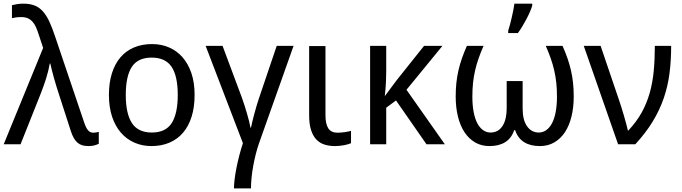

<svg xmlns="http://www.w3.org/2000/svg" viewBox="-27 -786 3717 1046"><path d="M-6.8 0 208 -524.9 182.1 -603Q175.8 -623 168.2 -639.4Q160.6 -655.8 150.1 -667.7Q139.6 -679.7 124.8 -686.3Q109.9 -692.9 88.9 -692.9Q72.3 -692.9 60.1 -691.2Q47.9 -689.5 38.1 -687V-757.8Q50.8 -761.2 66.9 -763.7Q83 -766.1 100.1 -766.1Q136.2 -766.1 161.9 -755.9Q187.5 -745.6 206.8 -723.9Q226.1 -702.1 241.5 -669.2Q256.8 -636.2 272 -590.8L432.1 -117.2Q440.9 -90.8 452.1 -76.9Q463.4 -63 481.9 -63Q488.8 -63 498 -64.7Q507.3 -66.4 511.2 -67.9V-2.9Q500 2.9 486.6 6.3Q473.1 9.8 455.1 9.8Q436 9.8 421.6 5.6Q407.2 1.5 395.8 -8.3Q384.3 -18.1 375.2 -33.7Q366.2 -49.3 358.9 -71.8L293 -275.9Q287.6 -292 280.5 -314.9Q273.4 -337.9 266.8 -361.6Q260.3 -385.3 254.9 -406.5Q249.5 -427.7 247.1 -439.9H244.1Q237.8 -402.3 224.9 -360.8Q211.9 -319.3 196.8 -280.8L85 0Z M1033.2 -269Q1033.2 -202.1 1016.8 -150.1Q1000.5 -98.1 970 -62.7Q939.5 -27.3 896 -8.8Q852.5 9.8 798.3 9.8Q748 9.8 705.6 -8.8Q663.1 -27.3 632.1 -62.7Q601.1 -98.1 583.7 -150.1Q566.4 -202.1 566.4 -269Q566.4 -335.4 582.8 -387Q599.1 -438.5 629.4 -473.9Q659.7 -509.3 703.4 -527.6Q747.1 -545.9 801.3 -545.9Q851.6 -545.9 894 -527.6Q936.5 -509.3 967.5 -473.9Q998.5 -438.5 1015.9 -387Q1033.2 -335.4 1033.2 -269ZM658.2 -269Q658.2 -167 691.7 -115.5Q725.1 -64 800.3 -64Q875.5 -64 908.4 -115.5Q941.4 -167 941.4 -269Q941.4 -371.1 908 -421.6Q874.5 -472.2 799.3 -472.2Q724.1 -472.2 691.2 -421.6Q658.2 -371.1 658.2 -269Z M1385.3 -8.8Q1374.5 21.5 1366.2 54.7Q1357.9 87.9 1352.1 120.6Q1346.2 153.3 1343.3 184.1Q1340.3 214.8 1340.3 240.2H1247.6Q1247.6 219.7 1251.2 190.2Q1254.9 160.6 1261.5 127.2Q1268.1 93.8 1277.1 59.3Q1286.1 24.9 1296.4 -5.9L1093.3 -536.1H1185.5L1291.5 -252Q1298.3 -232.4 1305.7 -209.7Q1313 -187 1319.3 -165Q1325.7 -143.1 1330.6 -123.5Q1335.4 -104 1337.4 -90.8H1340.3Q1342.8 -103.5 1347.7 -123.5Q1352.5 -143.6 1358.6 -166.3Q1364.7 -189 1371.3 -210.9Q1377.9 -232.9 1383.3 -249L1480.5 -536.1H1572.3Z M1746.1 -535.2V-158.2Q1746.1 -110.8 1761.5 -86.9Q1776.9 -63 1812 -63Q1820.8 -63 1831.8 -64Q1842.8 -64.9 1853 -66.4Q1863.3 -67.9 1872.1 -69.8Q1880.9 -71.8 1885.3 -73.2V-5.9Q1878.9 -2.9 1868.9 0Q1858.9 2.9 1847.2 5.1Q1835.4 7.3 1822.8 8.5Q1810.1 9.8 1798.3 9.8Q1768.1 9.8 1742.2 2Q1716.3 -5.9 1697.5 -24.9Q1678.7 -43.9 1668 -76.4Q1657.2 -108.9 1657.2 -158.2V-535.2Z M2296.4 0 2130.4 -238.8 2077.1 -199.2V0H1989.3V-536.1H2077.1V-398.9Q2077.1 -369.6 2075.9 -344.7Q2074.7 -319.8 2073.2 -301.3Q2071.3 -279.8 2069.3 -262.2L2133.3 -348.1L2283.2 -536.1H2383.3L2187.5 -296.9L2396.5 0Z M2639.2 9.8Q2595.2 9.8 2561 -10.3Q2526.9 -30.3 2503.4 -65.9Q2480 -101.6 2467.8 -151.1Q2455.6 -200.7 2455.6 -259.8Q2455.6 -299.3 2459.2 -334.2Q2462.9 -369.1 2470.5 -402.1Q2478 -435.1 2489.5 -468Q2501 -501 2516.6 -536.1H2607.4Q2591.8 -500.5 2580.3 -467.8Q2568.8 -435.1 2561.3 -402.1Q2553.7 -369.1 2550 -334.5Q2546.4 -299.8 2546.4 -259.8Q2546.4 -211.9 2553.5 -175.3Q2560.5 -138.7 2573.7 -114Q2586.9 -89.4 2605.2 -76.7Q2623.5 -64 2645.5 -64Q2668 -64 2684.6 -74Q2701.2 -84 2711.9 -101.6Q2722.7 -119.1 2728 -143.1Q2733.4 -167 2733.4 -194.8V-344.2H2820.3V-194.8Q2820.3 -131.8 2844.5 -97.9Q2868.7 -64 2908.2 -64Q2930.2 -64 2948.5 -76.7Q2966.8 -89.4 2980 -114Q2993.2 -138.7 3000.2 -175.3Q3007.3 -211.9 3007.3 -259.8Q3007.3 -299.8 3003.7 -334.5Q3000 -369.1 2992.4 -402.1Q2984.9 -435.1 2973.4 -467.8Q2961.9 -500.5 2946.3 -536.1H3037.6Q3053.2 -501 3064.7 -468Q3076.2 -435.1 3083.7 -402.1Q3091.3 -369.1 3095 -334.2Q3098.6 -299.3 3098.6 -259.8Q3098.6 -200.7 3086.4 -151.1Q3074.2 -101.6 3050.8 -65.9Q3027.3 -30.3 2992.9 -10.3Q2958.5 9.8 2914.6 9.8Q2862.3 9.8 2828.4 -11.5Q2794.4 -32.7 2779.3 -77.1H2774.4Q2759.3 -32.7 2725.3 -11.5Q2691.4 9.8 2639.2 9.8ZM2741.7 -619.1Q2746.6 -633.8 2751.5 -652.6Q2756.3 -671.4 2761 -691.2Q2765.6 -710.9 2769.5 -730.5Q2773.4 -750 2775.4 -766.1H2872.6V-755.9Q2869.6 -744.1 2861.6 -725.1Q2853.5 -706.1 2842.5 -684.8Q2831.5 -663.6 2818.8 -642.6Q2806.2 -621.6 2794.4 -606H2741.7Z M3153.3 -536.1H3245.1L3343.3 -247.1Q3349.1 -231 3356.7 -206.8Q3364.3 -182.6 3371.6 -157.5Q3378.9 -132.3 3385 -109.9Q3391.1 -87.4 3393.6 -75.2H3396.5Q3440.4 -122.1 3468.3 -172.1Q3496.1 -222.2 3512.2 -278.6Q3528.3 -335 3534.4 -398.7Q3540.5 -462.4 3540.5 -536.1H3629.4Q3629.4 -456.5 3620.4 -386.2Q3611.3 -315.9 3588.9 -250.7Q3566.4 -185.5 3528.8 -123.8Q3491.2 -62 3434.1 0H3340.3Z"/></svg>

Font: WenQuanYi Micro Hei
Style: Regular
Weight: 400
Foundry: Ascender Corporation
Version: Version 0.2.0-beta